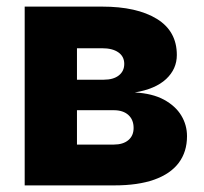

<svg xmlns="http://www.w3.org/2000/svg" viewBox="-20 -561 616 581"><path d="M54.7 0V-541H289.1Q394 -541 454.6 -503.9Q515.1 -466.8 515.1 -394.5Q515.1 -352.1 482.7 -321.8Q450.2 -291.5 387.7 -281.2Q441.4 -278.3 476.3 -259.3Q511.2 -240.2 528.6 -211.4Q545.9 -182.6 545.9 -148.9Q545.9 -101.6 520.8 -68.1Q495.6 -34.7 446.5 -17.3Q397.5 0 325.7 0ZM212.9 -123.5H324.2Q352.5 -123.5 368.4 -137Q384.3 -150.4 384.3 -173.8Q384.3 -198.7 368.4 -213.1Q352.5 -227.5 324.2 -227.5H212.9ZM212.9 -319.8H293.9Q323.2 -319.8 339.6 -332.8Q356 -345.7 356 -367.7Q356 -390.1 338.1 -402.6Q320.3 -415 289.1 -415H212.9Z"/></svg>

Font: Inter 17pt ExtraBold
Style: Regular
Weight: 800
Version: Version 4.001;git-66647c0bb